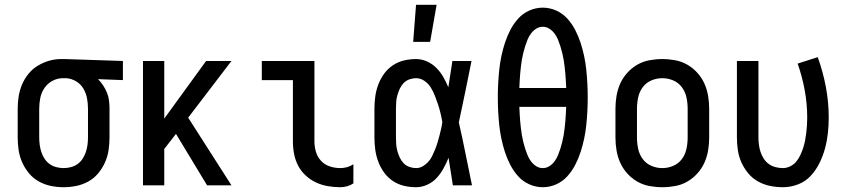

<svg xmlns="http://www.w3.org/2000/svg" viewBox="-20 -775 3540 803"><path d="M246 8Q219 8 192.5 2.5Q166 -3 142.5 -16Q119 -29 101.5 -50Q84 -71 73 -95.5Q62 -120 58 -146.5Q54 -173 54 -200V-320Q54 -346 58 -371.5Q62 -397 72 -421Q82 -445 98.5 -465.5Q115 -486 137 -499.5Q159 -513 184 -520.5Q209 -528 235 -528H250L494 -520V-440L390 -444Q402 -432 411.5 -417.5Q421 -403 427.5 -387Q434 -371 436 -354Q438 -337 438 -320V-200Q438 -173 434 -146.5Q430 -120 419 -95.5Q408 -71 390.5 -50Q373 -29 349.5 -16Q326 -3 299.5 2.5Q273 8 246 8ZM246 -72Q261 -72 276.5 -76Q292 -80 304.5 -89Q317 -98 325.5 -111Q334 -124 339 -139Q344 -154 346 -169.5Q348 -185 348 -200V-320Q348 -342 344 -363.5Q340 -385 329 -404Q318 -423 299 -434.5Q280 -446 258 -448H243Q220 -448 199.5 -437Q179 -426 166 -407Q153 -388 148.5 -365.5Q144 -343 144 -320V-200Q144 -185 146 -169.5Q148 -154 153 -139Q158 -124 166.5 -111Q175 -98 187.5 -89Q200 -80 215.5 -76Q231 -72 246 -72Z M846 0 716 -215 667 -152V0H578V-520H667V-279L842 -520H948L767 -283L948 0Z M1403 8Q1377 8 1351 3.5Q1325 -1 1301.5 -12Q1278 -23 1258.5 -41Q1239 -59 1227 -82Q1215 -105 1210 -131Q1205 -157 1205 -184V-440H1075V-520H1295V-184Q1295 -161 1301.5 -139.5Q1308 -118 1323 -102Q1338 -86 1359.5 -79Q1381 -72 1403 -72Q1418 -72 1432 -76Q1446 -80 1458 -88V-8Q1446 0 1432 4Q1418 8 1403 8Z M1720 8Q1694 8 1669 2Q1644 -4 1622.5 -18.5Q1601 -33 1586 -54Q1571 -75 1562 -99Q1553 -123 1549.5 -148.5Q1546 -174 1546 -200V-320Q1546 -346 1549.5 -371.5Q1553 -397 1562 -421Q1571 -445 1586 -466Q1601 -487 1622.5 -501.5Q1644 -516 1669 -522Q1694 -528 1720 -528Q1744 -528 1766 -518Q1788 -508 1805 -491Q1822 -474 1834 -453Q1846 -432 1855 -410Q1859 -437 1863.5 -464.5Q1868 -492 1872 -520H1952Q1939 -456 1926 -391.5Q1913 -327 1899 -263Q1914 -198 1927 -132Q1940 -66 1954 0H1874Q1870 -29 1865 -57.5Q1860 -86 1856 -115Q1847 -93 1835 -71Q1823 -49 1806.5 -31Q1790 -13 1767 -2.5Q1744 8 1720 8ZM1720 -72Q1735 -72 1748 -79.5Q1761 -87 1771 -98Q1781 -109 1787.5 -122.5Q1794 -136 1799.5 -149.5Q1805 -163 1809.5 -177.5Q1814 -192 1817.5 -206Q1821 -220 1824.5 -234.5Q1828 -249 1830 -264Q1827 -282 1822.5 -301Q1818 -320 1812 -338Q1806 -356 1799 -374Q1792 -392 1782 -408.5Q1772 -425 1755.5 -436.5Q1739 -448 1720 -448Q1706 -448 1692 -443Q1678 -438 1668 -427.5Q1658 -417 1652 -404Q1646 -391 1642 -377Q1638 -363 1637 -348.5Q1636 -334 1636 -320V-200Q1636 -186 1637 -171.5Q1638 -157 1642 -143Q1646 -129 1652 -116Q1658 -103 1668 -92.5Q1678 -82 1692 -77Q1706 -72 1720 -72ZM1708 -600 1720 -755H1806L1779 -600Z M2250 8Q2221 8 2194 -4Q2167 -16 2147.5 -37.5Q2128 -59 2114.5 -85Q2101 -111 2092 -138.5Q2083 -166 2077 -194.5Q2071 -223 2068 -252Q2065 -281 2063.5 -309.5Q2062 -338 2062 -368Q2062 -397 2063.5 -425.5Q2065 -454 2068 -483Q2071 -512 2077 -540.5Q2083 -569 2092 -596.5Q2101 -624 2114.5 -650Q2128 -676 2147.5 -697.5Q2167 -719 2194 -731Q2221 -743 2250 -743Q2279 -743 2306 -731Q2333 -719 2352.5 -697.5Q2372 -676 2385.5 -650Q2399 -624 2408 -596.5Q2417 -569 2423 -540.5Q2429 -512 2432 -483Q2435 -454 2436.5 -425.5Q2438 -397 2438 -368Q2438 -338 2436.5 -309.5Q2435 -281 2432 -252Q2429 -223 2423 -194.5Q2417 -166 2408 -138.5Q2399 -111 2385.5 -85Q2372 -59 2352.5 -37.5Q2333 -16 2306 -4Q2279 8 2250 8ZM2348 -407Q2347 -422 2346.5 -437Q2346 -452 2344.5 -466.5Q2343 -481 2341.5 -495.5Q2340 -510 2337.5 -524.5Q2335 -539 2331.5 -553.5Q2328 -568 2323.5 -582Q2319 -596 2313.5 -609.5Q2308 -623 2299 -635Q2290 -647 2277.5 -655Q2265 -663 2250 -663Q2235 -663 2222.5 -655Q2210 -647 2201 -635Q2192 -623 2186.5 -609.5Q2181 -596 2176.5 -582Q2172 -568 2168.5 -553.5Q2165 -539 2162.5 -524.5Q2160 -510 2158.5 -495.5Q2157 -481 2155.5 -466.5Q2154 -452 2153.5 -437Q2153 -422 2152 -407ZM2250 -72Q2265 -72 2277.5 -80Q2290 -88 2299 -100Q2308 -112 2313.5 -125.5Q2319 -139 2323.5 -153Q2328 -167 2331.5 -181.5Q2335 -196 2337.5 -210.5Q2340 -225 2341.5 -239.5Q2343 -254 2344.5 -268.5Q2346 -283 2346.5 -298Q2347 -313 2348 -328H2152Q2153 -313 2153.5 -298Q2154 -283 2155.5 -268.5Q2157 -254 2158.5 -239.5Q2160 -225 2162.5 -210.5Q2165 -196 2168.5 -181.5Q2172 -167 2176.5 -153Q2181 -139 2186.5 -125.5Q2192 -112 2201 -100Q2210 -88 2222.5 -80Q2235 -72 2250 -72Z M2750 8Q2723 8 2696 3Q2669 -2 2645.5 -15.5Q2622 -29 2603.5 -49.5Q2585 -70 2574 -94.5Q2563 -119 2558.5 -146Q2554 -173 2554 -200V-320Q2554 -347 2558.5 -374Q2563 -401 2574 -425.5Q2585 -450 2603.5 -470.5Q2622 -491 2645.5 -504.5Q2669 -518 2696 -523Q2723 -528 2750 -528Q2777 -528 2804 -523Q2831 -518 2854.5 -504.5Q2878 -491 2896.5 -470.5Q2915 -450 2926 -425.5Q2937 -401 2941.5 -374Q2946 -347 2946 -320V-200Q2946 -173 2941.5 -146Q2937 -119 2926 -94.5Q2915 -70 2896.5 -49.5Q2878 -29 2854.5 -15.5Q2831 -2 2804 3Q2777 8 2750 8ZM2750 -72Q2774 -72 2796 -81.5Q2818 -91 2832 -110Q2846 -129 2851 -152.5Q2856 -176 2856 -200V-320Q2856 -344 2851 -367.5Q2846 -391 2832 -410Q2818 -429 2796 -438.5Q2774 -448 2750 -448Q2726 -448 2704 -438.5Q2682 -429 2668 -410Q2654 -391 2649 -367.5Q2644 -344 2644 -320V-200Q2644 -176 2649 -152.5Q2654 -129 2668 -110Q2682 -91 2704 -81.5Q2726 -72 2750 -72Z M3254 8Q3227 8 3200.5 2.5Q3174 -3 3150.5 -16Q3127 -29 3109.5 -50Q3092 -71 3081 -95.5Q3070 -120 3066 -146.5Q3062 -173 3062 -200V-520H3152V-200Q3152 -185 3154 -169.5Q3156 -154 3161 -139Q3166 -124 3174.5 -111Q3183 -98 3195.5 -89Q3208 -80 3223.5 -76Q3239 -72 3254 -72Q3270 -72 3285 -79.5Q3300 -87 3310 -99Q3320 -111 3327 -126Q3334 -141 3339 -156Q3344 -171 3347 -187Q3350 -203 3352 -219Q3354 -235 3355 -251Q3356 -267 3356 -283Q3356 -341 3345.5 -398Q3335 -455 3316 -509L3400 -536Q3422 -475 3434 -411.5Q3446 -348 3446 -284Q3446 -251 3442.5 -218.5Q3439 -186 3430.5 -154.5Q3422 -123 3407.5 -93.5Q3393 -64 3371 -40Q3349 -16 3318 -4Q3287 8 3254 8Z"/></svg>

Font: Iosevka Custom Medium
Style: Regular
Weight: 500
Monospace: yes
Designer: Belleve Invis
Foundry: Belleve Invis
Version: Version 32.5.0; ttfautohint (v1.8.4)